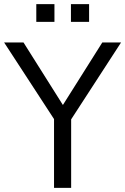

<svg xmlns="http://www.w3.org/2000/svg" viewBox="-24 -911 607 931"><path d="M238 0V-366L256 -306L-4 -705H90L286 -394H276L472 -705H563L304 -306L321 -366V0ZM320 -805V-891H408V-805ZM152 -805V-891H240V-805Z"/></svg>

Font: Nunito Sans 10pt SemiCondensed
Style: Regular
Weight: 400
Width: 4
Designer: Vernon Adams
Foundry: Vernon Adams
Version: Version 3.101;gftools[0.9.27]